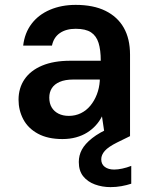

<svg xmlns="http://www.w3.org/2000/svg" viewBox="-20 -558 623 787"><path d="M236 12Q176 12 135.5 -10Q95 -32 75.5 -69Q56 -106 56 -149Q56 -197 80.5 -233Q105 -269 152.5 -289Q200 -309 268 -309H393Q393 -353 384 -382Q375 -411 353 -425.5Q331 -440 290 -440Q251 -440 225.5 -422.5Q200 -405 193 -371H75Q81 -423 109.5 -460.5Q138 -498 185 -518Q232 -538 290 -538Q363 -538 412.5 -513.5Q462 -489 487.5 -444Q513 -399 513 -334V0H410L398 -81Q388 -61 372.5 -44Q357 -27 337 -14.5Q317 -2 291.5 5Q266 12 236 12ZM262 -83Q289 -83 311.5 -94Q334 -105 350.5 -125Q367 -145 377 -171Q387 -197 389 -226V-232H281Q247 -232 225 -222.5Q203 -213 192.5 -196.5Q182 -180 182 -158Q182 -134 192 -117.5Q202 -101 220 -92Q238 -83 262 -83ZM433 209Q399 209 369 198Q339 187 321 164.5Q303 142 303 106Q303 79 315.5 55.5Q328 32 357.5 8.5Q387 -15 438 -37L486 -57L513 0L460 26Q424 44 409.5 60.5Q395 77 395 95Q395 115 409.5 126Q424 137 448 137Q463 137 481.5 133Q500 129 518 122V195Q500 201 478 205Q456 209 433 209Z"/></svg>

Font: DM Sans 9pt SemiBold
Style: Regular
Weight: 600
Version: Version 4.004;gftools[0.9.30]